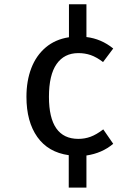

<svg xmlns="http://www.w3.org/2000/svg" viewBox="-20 -722 655 901"><path d="M385.6 -548.2Q454.9 -540 511.3 -494.4L463.6 -430.8Q432.3 -454.4 405.4 -463.6Q378.5 -472.8 347.7 -472.8Q281.5 -472.8 245.6 -421.5Q209.7 -370.3 209.7 -267.7Q209.7 -70.3 347.7 -70.3Q377.9 -70.3 405.1 -80.3Q432.3 -90.3 464.6 -114.9L511.3 -47.2Q459 -3.1 385.6 7.7V158.5H302.6V6.2Q206.2 -7.2 155.1 -79.2Q104.1 -151.3 104.1 -267.7Q104.1 -342.6 126.9 -402.1Q149.7 -461.5 194.6 -499.5Q239.5 -537.4 303.6 -547.2V-702.1H385.6Z"/></svg>

Font: Fira Code Fixed Retina
Style: Regular
Weight: 450
Monospace: yes
Designer: Carrois Corporate, Edenspiekermann AG, Nikita Prokopov
Foundry: Carrois Corporate, Edenspiekermann AG, Nikita Prokopov
Version: Version 5.002